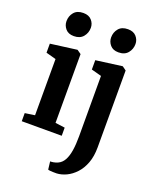

<svg xmlns="http://www.w3.org/2000/svg" viewBox="-185 -909 1018 1257"><g transform="rotate(20 324.0 -280.5)"><path d="M36 0V-56.5L104.5 -66.5V-458L35 -477V-540L217 -564H220L247.5 -544.5V-65.5L314.5 -56.5V0ZM164.5 -640Q126.5 -640 106.8 -663.2Q87 -686.5 87 -716Q87 -752 108.8 -778Q130.5 -804 173 -804H174Q212 -804 232 -781.2Q252 -758.5 252 -729Q252 -693.5 230 -666.8Q208 -640 165.5 -640ZM367 243Q356 243 343.5 242.8Q331 242.5 321 241.5Q311 240.5 307 238.5L300.5 183.5Q307.5 184 322 181.8Q336.5 179.5 352.5 172.5Q378.5 161 393.8 133.5Q409 106 415.8 63.8Q422.5 21.5 422.5 -35L422 -456L351.5 -475V-540L531.5 -564H535L561.5 -544.5V-9Q561.5 53.5 544 100.2Q526.5 147 497.2 178.2Q468 209.5 434 225.5Q400 241.5 367 243ZM475.5 -640Q437.5 -640 417.8 -663.2Q398 -686.5 398 -716Q398 -752 419.8 -778Q441.5 -804 484 -804H485Q523 -804 543 -781.2Q563 -758.5 563 -729Q563 -693.5 541 -666.8Q519 -640 476.5 -640Z"/></g></svg>

Font: Merriweather 28pt
Style: Bold
Weight: 700
Version: Version 2.100